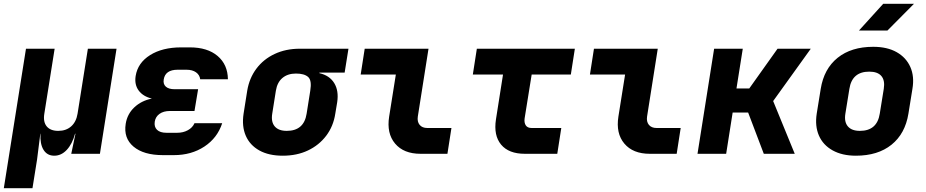

<svg xmlns="http://www.w3.org/2000/svg" viewBox="-26 -805 4846 1005"><path d="M-6 180 110 -550H260L206 -210Q199 -167 218.5 -143.5Q238 -120 279 -120Q320 -120 346.5 -143.5Q373 -167 380 -210L434 -550H584L497 0H347L369 -105H367Q352 -51 323.5 -20.5Q295 10 258 10Q221 10 202 -20.5Q183 -51 186 -105H185L168 30L144 180Z M884 7H827Q726 7 673 -37.5Q620 -82 632 -157Q640 -208 677 -243Q714 -278 769 -289Q723 -300 700 -331Q677 -362 684 -407Q695 -476 759.5 -516.5Q824 -557 922 -557H968Q1060 -557 1113 -512Q1166 -467 1167 -390H1022Q1019 -413 1000 -426.5Q981 -440 950 -440H904Q839 -440 831 -389Q827 -365 842 -351.5Q857 -338 888 -338H1011L992 -224H863Q830 -224 809 -209Q788 -194 784 -168Q780 -141 796 -125.5Q812 -110 845 -110H902Q933 -110 957.5 -123.5Q982 -137 992 -160H1137Q1112 -83 1044 -38Q976 7 884 7Z M1454 10Q1381 10 1331.5 -17.5Q1282 -45 1260.5 -94.5Q1239 -144 1249 -210L1268 -330Q1279 -396 1316 -445.5Q1353 -495 1411.5 -522.5Q1470 -550 1543 -550H1798L1778 -425H1646V-422Q1699 -410 1723.5 -370Q1748 -330 1739 -270L1729 -210Q1719 -144 1681.5 -94.5Q1644 -45 1586 -17.5Q1528 10 1454 10ZM1475 -120Q1565 -120 1579 -210L1598 -330Q1607 -384 1587 -402Q1567 -420 1523 -420Q1480 -420 1452.5 -397Q1425 -374 1418 -330L1399 -210Q1392 -167 1412 -143.5Q1432 -120 1475 -120Z M2175 0Q2087 0 2042 -53.5Q1997 -107 2011 -195L2046 -415H1862L1883 -550H2217L2161 -195Q2157 -168 2170.5 -151.5Q2184 -135 2211 -135H2337L2316 0Z M2721 0Q2637 0 2597 -48Q2557 -96 2570 -180L2607 -415H2449L2470 -550H2983L2962 -415H2757L2720 -185Q2717 -163 2726 -149Q2735 -135 2757 -135H2912L2891 0Z M3375 0Q3287 0 3242 -53.5Q3197 -107 3211 -195L3246 -415H3062L3083 -550H3417L3361 -195Q3357 -168 3370.5 -151.5Q3384 -135 3411 -135H3537L3516 0Z M3625 0 3712 -550H3862L3829 -342H3896L4044 -550H4218L4021 -276L4134 0H3972L3890 -216H3809L3775 0Z M4454 10Q4382 10 4332 -18Q4282 -46 4260.5 -95.5Q4239 -145 4249 -210L4270 -340Q4287 -445 4358.5 -502.5Q4430 -560 4545 -560Q4618 -560 4667.5 -532Q4717 -504 4739 -454.5Q4761 -405 4750 -340L4729 -210Q4712 -105 4640.5 -47.5Q4569 10 4454 10ZM4475 -120Q4565 -120 4579 -210L4600 -340Q4607 -384 4587.5 -407Q4568 -430 4524 -430Q4434 -430 4420 -340L4399 -210Q4392 -167 4412 -143.5Q4432 -120 4475 -120ZM4470 -645 4597 -785H4758L4619 -645Z"/></svg>

Font: JetBrains Mono NL ExtraBold
Style: Italic
Weight: 800
Italic angle: -9°
Monospace: yes
Designer: Philipp Nurullin, Konstantin Bulenkov
Foundry: JetBrains
Version: Version 2.305; ttfautohint (v1.8.4.7-5d5b)